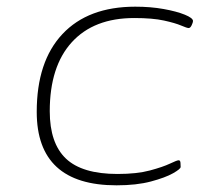

<svg xmlns="http://www.w3.org/2000/svg" viewBox="-20 -549 620 575"><path d="M329 6Q90 6 90 -214Q90 -365 167 -447Q244 -529 385 -529Q431 -529 470 -522Q509 -515 533.5 -505Q558 -495 558 -486Q558 -482 554 -473.5Q550 -465 545 -465Q540 -465 522.5 -472.5Q505 -480 471 -487.5Q437 -495 382 -495Q261 -495 195 -422.5Q129 -350 129 -216Q129 -120 177.5 -74Q226 -28 332 -28Q390 -28 429 -38.5Q468 -49 489 -59Q510 -69 515 -69Q520 -69 520.5 -61.5Q521 -54 521 -49Q521 -43 498 -30Q475 -17 432 -5.5Q389 6 329 6Z"/></svg>

Font: Asap Expanded Expanded Thin
Style: Italic
Weight: 100
Width: 7
Italic angle: -6°
Designer: Pablo Cosgaya
Foundry: Omnibus-Type
Version: Version 3.001; ttfautohint (v1.8.4.7-5d5b)